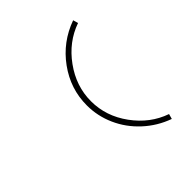

<svg xmlns="http://www.w3.org/2000/svg" viewBox="-195 -743 989 989"><g transform="rotate(-45 300.0 -248.5)"><path d="M231.9 -248Q231.9 -368.2 304 -467.3Q376 -566.4 492.2 -607.9L500 -580.1Q397.9 -544.4 330.1 -450.7Q262.2 -356.9 262.2 -248Q262.2 -138.7 330.1 -45.7Q397.9 47.4 500 83L492.2 110.8Q414.6 83 355 27.8Q295.4 -27.3 263.7 -98.9Q231.9 -170.4 231.9 -248Z"/></g></svg>

Font: Compagnon Light
Style: Regular
Weight: 400
Designer: Juliette Duhe, Lea Pradine
Foundry: Velvetyne Type Foundry
Version: Version 1.000;PS 001.000;hotconv 1.0.88;makeotf.lib2.5.64775